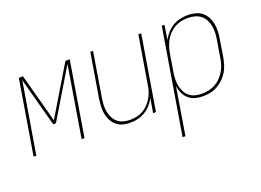

<svg xmlns="http://www.w3.org/2000/svg" viewBox="-107 -788 1715 1262"><g transform="rotate(-20 750.0 -156.5)"><path d="M16 0 102 -520H131L223 -179L428 -520H458L372 0H352L434 -497L229 -156H210L118 -497L35 0Z M691 8Q664 8 639 1.5Q614 -5 595 -21Q576 -37 564.5 -60Q553 -83 548.5 -108Q544 -133 545.5 -159.5Q547 -186 551 -213L602 -520H621L570 -210Q566 -186 565 -162Q564 -138 568 -115Q572 -92 582.5 -71.5Q593 -51 610 -36.5Q627 -22 650 -16Q673 -10 697 -10Q719 -10 742.5 -15Q766 -20 787 -32Q808 -44 825 -62Q842 -80 854 -100.5Q866 -121 873 -143.5Q880 -166 883 -189L938 -520H958L872 0H852L869 -100Q856 -75 837 -54Q818 -33 794 -18.5Q770 -4 743.5 2Q717 8 691 8Z M980 215 1102 -520H1121L1105 -420Q1118 -444 1137 -465.5Q1156 -487 1180.5 -501.5Q1205 -516 1232 -522Q1259 -528 1285 -528Q1312 -528 1338 -521.5Q1364 -515 1383.5 -499.5Q1403 -484 1415 -461.5Q1427 -439 1432 -413.5Q1437 -388 1436 -361Q1435 -334 1430 -307L1411 -187Q1406 -162 1398.5 -137Q1391 -112 1377 -89Q1363 -66 1343 -47Q1323 -28 1299.5 -15Q1276 -2 1250 3Q1224 8 1199 8Q1171 8 1145 1Q1119 -6 1099.5 -23Q1080 -40 1069 -64Q1058 -88 1054 -115L1000 215ZM1199 -10Q1222 -10 1245.5 -15Q1269 -20 1290.5 -31.5Q1312 -43 1330 -61Q1348 -79 1360.5 -100Q1373 -121 1380.5 -144Q1388 -167 1391 -190L1411 -310Q1415 -334 1416 -358.5Q1417 -383 1412.5 -406Q1408 -429 1397 -449.5Q1386 -470 1368 -484Q1350 -498 1327 -504Q1304 -510 1279 -510Q1256 -510 1233 -505Q1210 -500 1188.5 -488.5Q1167 -477 1149.5 -459Q1132 -441 1120 -420Q1108 -399 1101 -376.5Q1094 -354 1090 -331L1070 -211Q1066 -187 1065 -162.5Q1064 -138 1068.5 -115Q1073 -92 1083 -71.5Q1093 -51 1110.5 -36.5Q1128 -22 1151 -16Q1174 -10 1199 -10Z"/></g></svg>

Font: Iosevka SS04 Thin
Style: Italic
Weight: 100
Italic angle: -9°
Monospace: yes
Designer: Belleve Invis
Foundry: Belleve Invis
Version: Version 19.0.0; ttfautohint (v1.8.4)